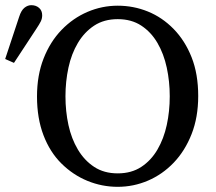

<svg xmlns="http://www.w3.org/2000/svg" viewBox="-33 -707 833 742"><path d="M-13 -479 41 -642Q49 -667 61.5 -677Q74 -687 88 -687Q106 -687 118 -676.5Q130 -666 130 -648Q130 -635 124.5 -624Q119 -613 107 -595L21 -464ZM422 15Q361 15 305 -8Q249 -31 204.5 -75Q160 -119 135 -184.5Q110 -250 110 -334Q110 -416 135.5 -481Q161 -546 205 -591.5Q249 -637 305 -661Q361 -685 422 -685Q483 -685 538.5 -662.5Q594 -640 638 -595Q682 -550 707.5 -485.5Q733 -421 733 -336Q733 -254 707.5 -189Q682 -124 638.5 -78.5Q595 -33 539 -9Q483 15 422 15ZM422 -37Q475 -37 513 -62Q551 -87 575.5 -129Q600 -171 611.5 -224Q623 -277 623 -335Q623 -392 611.5 -445.5Q600 -499 575.5 -541Q551 -583 513 -608Q475 -633 422 -633Q369 -633 331 -608Q293 -583 268 -541Q243 -499 231.5 -445.5Q220 -392 220 -335Q220 -277 231.5 -224Q243 -171 268 -129Q293 -87 331 -62Q369 -37 422 -37Z"/></svg>

Font: Source Serif 4 18pt
Style: Regular
Weight: 400
Designer: Frank Grießhammer
Foundry: Adobe Systems Incorporated
Version: Version 4.004;hotconv 1.0.116;makeotfexe 2.5.65601